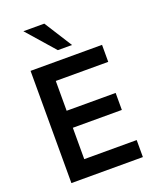

<svg xmlns="http://www.w3.org/2000/svg" viewBox="-171 -1057 941 1156"><g transform="rotate(-20 299.0 -479.0)"><path d="M82 0V-719H540V-610H204V-419H518V-310H204V-109H540V0ZM279 -780 123 -958H257L370 -780Z"/></g></svg>

Font: Nunitoga
Style: Bold
Weight: 700
Designer: Vernon Adams
Foundry: Vernon Adams
Version: Version 1.0